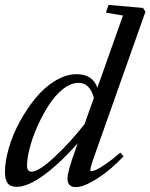

<svg xmlns="http://www.w3.org/2000/svg" viewBox="-24 -745 608 777"><path d="M43 11.2Q17.6 11.2 6.8 -3.9Q-3.9 -19 -3.9 -48.3Q-3.9 -91.8 11.5 -145.3Q26.9 -198.7 55.2 -251Q83.5 -303.2 118.9 -346.9Q154.3 -390.6 198.7 -417.7Q243.2 -444.8 286.1 -444.8Q350.6 -444.8 370.1 -390.1L473.6 -682.1L404.8 -693.8L415 -725.1L554.7 -712.9L564.5 -697.3L364.7 -132.8Q341.3 -68.4 341.3 -56.2Q341.3 -52.2 345.7 -52.2Q352.1 -52.2 364.7 -57.6Q377.4 -63 404.3 -81.3Q431.2 -99.6 462.9 -127.4L476.1 -112.3Q421.9 -55.2 368.2 -21.5Q314.5 12.2 283.2 12.2Q249 12.2 249 -22.9Q249 -48.8 279.8 -134.8L290.5 -165Q219.7 -85 154.3 -36.9Q88.9 11.2 43 11.2ZM85.4 -75.2Q85.4 -50.3 103.5 -50.3Q133.3 -50.3 197 -109.9Q260.7 -169.4 317.9 -242.2L356 -349.1Q339.4 -409.7 293.9 -409.7Q262.7 -409.7 230.7 -384.3Q198.7 -358.9 173.3 -319.3Q147.9 -279.8 127.7 -234.4Q107.4 -189 96.4 -146.5Q85.4 -104 85.4 -75.2Z"/></svg>

Font: Elstob Medium
Style: Italic
Weight: 500
Italic angle: -20°
Designer: Peter S. Baker
Version: Version 1.015